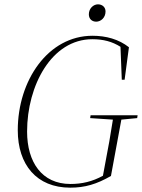

<svg xmlns="http://www.w3.org/2000/svg" viewBox="-20 -852 655 886"><path d="M62 -251C62 -92 149 14 304 14C372 14 426 -2 492 -40L540 -300L613 -307L615 -320H398L396 -307L501 -300C491 -234 479 -167 465 -95L455 -41C406 -14 358 -3 305 -3C173 -3 105 -104 105 -245C105 -457 218 -671 406 -671C457 -671 498 -660 536 -636L542 -484H555L575 -634C528 -671 469 -687 407 -687C202 -687 62 -481 62 -251ZM424 -752C445 -752 467 -770 467 -799C467 -819 452 -832 432 -832C411 -832 390 -813 390 -786C390 -764 405 -752 424 -752Z"/></svg>

Font: Source Serif 4 Display Light
Style: Italic
Weight: 300
Italic angle: -12°
Designer: Frank Grießhammer
Foundry: Adobe Systems Incorporated
Version: Version 4.004;hotconv 1.0.117;makeotfexe 2.5.65602